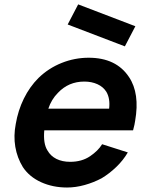

<svg xmlns="http://www.w3.org/2000/svg" viewBox="-20 -842 667 878"><path d="M551 -630 289.5 -730 337.5 -822 599 -722ZM197 -154Q211.5 -128.5 238.2 -115.2Q265 -102 301 -102Q354.5 -102 392.5 -128Q410 -140 423.8 -153.5Q437.5 -167 447 -182.5L564.5 -145Q543.5 -109 511.8 -78.5Q480 -48 445 -27Q408.5 -7.5 367.2 4Q326 15.5 286.5 15.5Q221.5 15.5 167.5 -9Q114 -33.5 84.5 -78Q58.5 -120.5 50 -170.5Q41.5 -220.5 52 -275Q62.5 -337 89 -391Q115.5 -445 156 -485.5Q202.5 -530.5 262 -554.2Q321.5 -578 385.5 -578Q511.5 -578 570 -489.5Q620 -415 598 -289.5Q597 -282.5 594.8 -271.5Q592.5 -260.5 588.5 -246H182.5Q177 -185.5 197 -154ZM245 -417.5Q215 -387.5 201 -345H479Q484.5 -391 466.5 -422Q452 -445 425.5 -457Q399 -469 365.5 -469Q293.5 -469 245 -417.5Z"/></svg>

Font: Russisch Sans
Style: Bold Italic
Weight: 700
Italic angle: -10°
Designer: Michael Sharanda (font) & Cristiano Sobral (main changes)
Foundry: Michael Sharanda
Version: Version 2.00;September 8, 2020;FontCreator 13.0.0.2681 64-bi